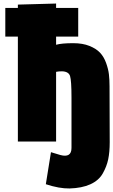

<svg xmlns="http://www.w3.org/2000/svg" viewBox="-20 -800 640 1085"><path d="M81 -755V-774L297 -780V-755H422V-593H297V-547Q328 -556 394 -556Q447 -556 485.5 -540.5Q524 -525 545.5 -502Q567 -479 579.5 -444.5Q592 -410 595.5 -380Q599 -350 599 -313L600 4Q600 59 591.5 100Q583 141 560.5 180.5Q538 220 490.5 241.5Q443 263 373 265Q315 266 239 241L268 60Q296 69 321 76Q384 93 384 36V-249Q384 -344 376 -370Q368 -396 330 -397Q310 -397 297 -394V0H81V-593H10V-755Z"/></svg>

Font: Repo
Style: ExtraBlack
Weight: 1000
Designer: Stefan Peev
Foundry: Context Ltd
Version: Version 001.000